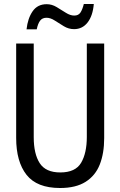

<svg xmlns="http://www.w3.org/2000/svg" viewBox="-20 -932 603 962"><path d="M281 10Q165 10 113 -56Q61 -122 61 -241V-714H149V-245Q149 -161 179 -114.5Q209 -68 282 -68Q358 -68 386.5 -116.5Q415 -165 415 -246V-714H502V-240Q502 -164 480 -108Q458 -52 409 -21Q360 10 281 10ZM113 -785Q119 -840 143.5 -875.5Q168 -911 214 -911Q240 -911 264 -896.5Q288 -882 310 -868Q332 -854 352 -854Q373 -854 383 -869Q393 -884 400 -912H450Q445 -853 419 -819.5Q393 -786 351 -786Q324 -786 300 -800.5Q276 -815 254.5 -829Q233 -843 213 -843Q192 -843 181 -828.5Q170 -814 164 -785Z"/></svg>

Font: Noto Sans Mono SemiCondensed
Style: Regular
Weight: 400
Width: 4
Designer: Monotype Design Team
Foundry: Monotype Imaging Inc.
Version: Version 2.014